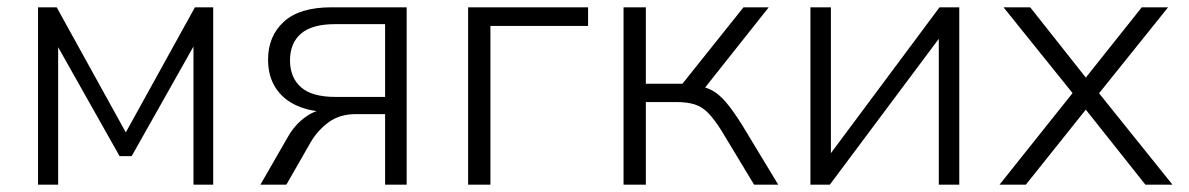

<svg xmlns="http://www.w3.org/2000/svg" viewBox="-20 -505 3250 525"><path d="M84 0V-485H135L324 -143L513 -485H563V0H509V-415H530L340 -78H307L117 -415H139V0Z M692 0 768 -132Q787 -165 816 -185.5Q845 -206 873 -206H882V-199Q830 -199 792 -216Q754 -233 733.5 -265Q713 -297 713 -342Q713 -406 756 -445.5Q799 -485 886 -485H1092V0H1033V-193H954Q909 -193 879 -171Q849 -149 830 -117L763 0ZM897 -240H1033V-439H897Q833 -439 803 -413Q773 -387 773 -340Q773 -293 803 -266.5Q833 -240 897 -240Z M1260 0V-485H1588V-434H1321V0Z M1685 0V-485H1746V-276H1846L2013 -485H2082L1898 -253L1877 -272Q1906 -269 1926 -258.5Q1946 -248 1965.5 -225Q1985 -202 2010 -162L2108 0H2042L1952 -149Q1933 -179 1916.5 -196Q1900 -213 1879.5 -219.5Q1859 -226 1828 -226H1746V0Z M2196 0V-485H2252V-54H2228L2549 -485H2603V0H2547V-431H2571L2249 0Z M2713 0 2926 -267V-234L2724 -485H2797L2960 -279H2938L3102 -485H3174L2974 -236V-264L3186 0H3112L2938 -219H2960L2785 0Z"/></svg>

Font: Nunito Sans 12pt Light
Style: Regular
Weight: 300
Designer: Vernon Adams
Foundry: Vernon Adams
Version: Version 3.101;gftools[0.9.27]